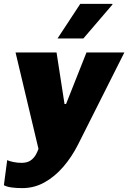

<svg xmlns="http://www.w3.org/2000/svg" viewBox="-54 -781 660 988"><path d="M61 187Q29 187 4.5 183.5Q-20 180 -34 172L-17 43Q-7 48 14 52.5Q35 57 56 57Q87 57 104.5 44Q122 31 131 14Q140 -3 144 -15L26 -511H237L278 -246H286L391 -511H586L347 -36Q315 27 271.5 77.5Q228 128 175 157.5Q122 187 61 187ZM242 -583 359 -761H524L525 -758L375 -583Z"/></svg>

Font: Chivo Medium Black
Style: Italic
Weight: 900
Italic angle: -8.05°
Version: Version 2.002